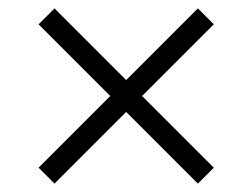

<svg xmlns="http://www.w3.org/2000/svg" viewBox="-20 -559 570 458"><path d="M452 -121 490 -159 110 -539 72 -501 452 -121ZM490 -501 452 -539 72 -159 110 -121 490 -501Z"/></svg>

Font: Source Serif Variable
Style: Italic
Weight: 389
Italic angle: -12°
Designer: Frank Grießhammer
Foundry: Adobe Systems Incorporated
Version: Version 3.001;hotconv 1.0.111;makeotfexe 2.5.65597